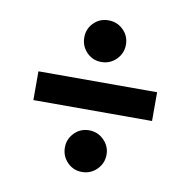

<svg xmlns="http://www.w3.org/2000/svg" viewBox="-63 -606 627 631"><g transform="rotate(10 250.0 -290.0)"><path d="M181 -474Q181 -503 201 -523Q221 -543 250 -543Q279 -543 299.5 -523Q320 -503 320 -474Q320 -445 299.5 -424.5Q279 -404 250 -404Q221 -404 201 -424.5Q181 -445 181 -474ZM52 -242V-338H448V-242ZM181 -107Q181 -135 201 -155.5Q221 -176 250 -176Q279 -176 299.5 -155.5Q320 -135 320 -107Q320 -78 299.5 -57.5Q279 -37 250 -37Q221 -37 201 -57.5Q181 -78 181 -107Z"/></g></svg>

Font: Radio Canada Condensed Medium
Style: Regular
Weight: 500
Width: 3
Designer: Charles Daoud, Etienne Aubert Bonn, Alexandre Saumier Demers, Jacques Le Bailly
Foundry: Radio-Canada
Version: Version 2.104; ttfautohint (v1.8.4.7-5d5b);gftools[0.9.28.de